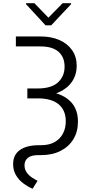

<svg xmlns="http://www.w3.org/2000/svg" viewBox="-20 -954 565 1193"><path d="M78.6 -727.5H231.9Q298.3 -727.5 348.9 -705.3Q399.4 -683.1 428 -642.3Q456.5 -601.6 456.5 -545.4Q456.5 -488.3 426.8 -445.6Q397 -402.8 343 -379.4Q289.1 -356 214.8 -356H149.9V-404.3H212.9Q299.3 -404.3 340.3 -442.1Q381.3 -480 381.3 -539.6Q381.3 -599.1 343.8 -632.3Q306.2 -665.5 231.9 -665.5H78.6ZM149.9 -389.2H215.8Q334.5 -388.7 399.4 -339.8Q464.4 -291 464.4 -198.7Q464.4 -135.7 435.8 -88.9Q407.2 -42 355.7 -16.1Q304.2 9.8 235.8 9.8H218.3Q173.8 9.8 153.1 26.9Q132.3 43.9 132.3 73.2Q132.3 98.1 145.3 116.7Q158.2 135.3 177 147.9Q195.8 160.6 213.4 169.4L182.6 218.8Q151.9 205.6 124 184.6Q96.2 163.6 78.9 133.8Q61.5 104 61.5 65.9Q61.5 7.3 104.2 -22.2Q147 -51.8 221.2 -51.8H235.4Q284.2 -51.8 318.4 -70.6Q352.5 -89.4 370.6 -123Q388.7 -156.7 388.7 -200.2Q388.7 -269 344.5 -305.9Q300.3 -342.8 214.4 -342.8H149.9ZM193.8 -934.1 280.8 -844.2 369.1 -934.1H421.9V-928.2L297.9 -796.4H263.2L141.6 -928.2V-934.1Z"/></svg>

Font: Inter 17pt Light
Style: Regular
Weight: 300
Version: Version 4.001;git-66647c0bb